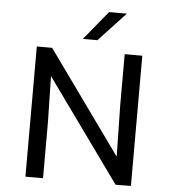

<svg xmlns="http://www.w3.org/2000/svg" viewBox="-59 -945 892 999"><g transform="rotate(5 387.0 -445.0)"><path d="M111 0ZM662 -680V0L582 1L198 -533L203 -296V0H111V-680H191L575 -145L570 -410V-680ZM470 -891H563L422 -740H346Z"/></g></svg>

Font: Martel Sans
Style: Regular
Weight: 400
Designer: Dan Reynolds and Mathieu Réguer
Foundry: Dan Reynolds and Mathieu Réguer
Version: Version 1.002; ttfautohint (v1.1) -l 5 -r 5 -G 72 -x 0 -D la